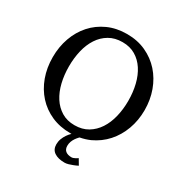

<svg xmlns="http://www.w3.org/2000/svg" viewBox="-198 -838 1127 1181"><g transform="rotate(30 365.5 -248.0)"><path d="M512.2 163.1Q496.1 171.4 480.5 177.2Q467.3 182.6 452.4 186.8Q437.5 190.9 426.3 190.9Q379.4 190.9 352.8 172.6Q326.2 154.3 326.2 118.2Q326.2 97.2 333.3 78.6Q340.3 60.1 350.8 44.7Q361.3 29.3 373.5 17.6Q374.5 17.1 375 16.1H366.2Q292.5 16.1 232.2 -10.5Q171.9 -37.1 128.9 -84.5Q85.9 -131.8 62.5 -196Q39.1 -260.3 39.1 -335.9Q39.1 -409.2 62 -473.1Q85 -537.1 127.4 -584.7Q169.9 -632.3 230.2 -659.7Q290.5 -687 365.2 -687Q439.5 -687 499.8 -659.2Q560.1 -631.3 602.8 -583.5Q645.5 -535.6 668.7 -471.7Q691.9 -407.7 691.9 -335Q691.9 -262.2 668.5 -198.2Q645 -134.3 602.3 -86.7Q559.6 -39.1 499.5 -11.2Q466.3 3.4 429.2 10.3L424.8 14.6Q415.5 24.4 407.5 36.1Q399.4 47.9 394.3 62Q389.2 76.2 389.2 91.8Q389.2 116.7 404.5 128.9Q419.9 141.1 447.3 141.1Q452.6 141.1 460 138.4Q467.3 135.7 473.6 132.3Q481 128.4 488.3 123ZM576.2 -334Q576.2 -395 563 -449Q549.8 -502.9 523.4 -543.2Q497.1 -583.5 457.8 -606.7Q418.5 -629.9 366.2 -629.9Q312 -629.9 272 -606.4Q231.9 -583 205.6 -542.7Q179.2 -502.4 166.5 -449Q153.8 -395.5 153.8 -335.9Q153.8 -275.9 166.7 -221.9Q179.7 -168 205.8 -127.4Q231.9 -86.9 271.2 -63Q310.5 -39.1 363.8 -39.1Q418 -39.1 457.8 -63Q497.6 -86.9 523.9 -127.2Q550.3 -167.5 563.2 -220.9Q576.2 -274.4 576.2 -334Z"/></g></svg>

Font: Charis SIL
Style: Regular
Weight: 400
Foundry: SIL International
Version: Version 4.112